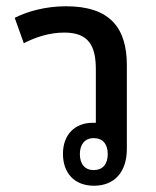

<svg xmlns="http://www.w3.org/2000/svg" viewBox="-20 -585 498 613"><path d="M385 -377C385 -497 330 -565 191 -565C124 -565 66 -548 27 -528L56 -447C93 -466 137 -481 185 -481C264 -481 286 -438 286 -363V-193C283 -193 279 -193 276 -193C218 -193 181 -154 181 -94C181 -32 218 8 280 8C344 8 385 -34 385 -110ZM279 -144C308 -144 324 -125 324 -93C324 -61 308 -42 279 -42C251 -42 235 -61 235 -93C235 -124 251 -144 279 -144Z"/></svg>

Font: Noto Sans Thai Looped SemiCondensed Medium
Style: Regular
Weight: 500
Width: 4
Designer: Sasikarn Vongin, Ben Mitchell
Foundry: The Fontpad Ltd
Version: Version 1.001